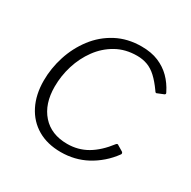

<svg xmlns="http://www.w3.org/2000/svg" viewBox="-129 -665 796 800"><g transform="rotate(30 269.0 -265.0)"><path d="M333 -540Q380 -540 414.5 -525.5Q449 -511 474 -486Q499 -461 516 -427Q519 -422 518.5 -419.5Q518 -417 515 -415L483 -402Q481 -401 478.5 -403Q476 -405 473 -410Q451 -441 430 -460.5Q409 -480 386 -488.5Q363 -497 336 -497Q280 -497 236.5 -472.5Q193 -448 163 -407Q133 -366 117.5 -316Q102 -266 102 -214Q102 -131 145.5 -82Q189 -33 266 -33Q318 -33 361 -58Q404 -83 443 -134Q449 -140 454 -135L479 -120Q482 -119 483.5 -115Q485 -111 483 -108Q462 -79 436.5 -57Q411 -35 383 -20Q355 -5 324 2.5Q293 10 260 10Q195 10 148 -17.5Q101 -45 75.5 -95.5Q50 -146 50 -213Q50 -272 68.5 -330Q87 -388 123.5 -436Q160 -484 213 -512Q266 -540 333 -540Z"/></g></svg>

Font: Libre Franklin ExtraLight
Style: Italic
Weight: 250
Italic angle: -8°
Designer: Pablo Impallari, Rodrigo Fuenzalida, Nhung Nguyen
Foundry: Impallari Type
Version: Version 3.000